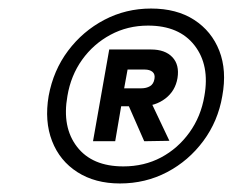

<svg xmlns="http://www.w3.org/2000/svg" viewBox="-20 -732 546 450"><path d="M261 -302Q203 -302 161.5 -328.5Q120 -355 102 -401.5Q84 -448 94 -507Q105 -567 139.5 -613Q174 -659 224.5 -685.5Q275 -712 334 -712Q394 -712 435 -685.5Q476 -659 494 -613Q512 -567 501 -507Q491 -448 456.5 -401.5Q422 -355 371.5 -328.5Q321 -302 261 -302ZM318 -401 275 -499H331L377 -402ZM269 -342Q318 -342 357.5 -363Q397 -384 424 -421.5Q451 -459 459 -507Q472 -579 436 -625.5Q400 -672 327 -672Q279 -672 239 -650.5Q199 -629 172.5 -592Q146 -555 138 -507Q125 -434 160.5 -388Q196 -342 269 -342ZM198 -401 236 -616H334Q367 -616 384 -598Q401 -580 396 -549Q391 -519 367.5 -501Q344 -483 311 -483H264L250 -401ZM271 -525H311Q323 -525 331.5 -530Q340 -535 342 -547Q344 -558 337.5 -563.5Q331 -569 319 -569H279Z"/></svg>

Font: DM Sans Medium
Style: Italic
Weight: 500
Italic angle: -10°
Designer: Colophon Foundry, Jonny Pinhorn
Foundry: Colophon Foundry
Version: Version 4.004;gftools[0.9.30]